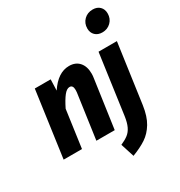

<svg xmlns="http://www.w3.org/2000/svg" viewBox="-231 -964 1255 1341"><g transform="rotate(-30 396.5 -293.0)"><path d="M486 -423Q486 -405 483 -387L428 0H280L331 -361Q332 -368 332 -380Q332 -419 305 -419Q282 -419 258 -388.5Q234 -358 206 -301L164 0H16L90 -531H218L215 -442Q285 -548 375 -548Q427 -548 456.5 -514.5Q486 -481 486 -423ZM417 112Q454 96 477.5 78Q501 60 515.5 29.5Q530 -1 537 -50L604 -531H752L685 -53Q673 31 641.5 83Q610 135 565 165Q520 195 452 221ZM617 -710Q617 -752 645 -779.5Q673 -807 715 -807Q751 -807 772 -786Q793 -765 793 -731Q793 -689 765 -661.5Q737 -634 696 -634Q660 -634 638.5 -655Q617 -676 617 -710Z"/></g></svg>

Font: Fira Sans Condensed
Style: Bold Italic
Weight: 700
Width: 3
Italic angle: -8°
Designer: Carrois Corporate & Edenspiekermann AG
Foundry: Carrois Corporate GbR & Edenspiekermann AG
Version: Version 4.203